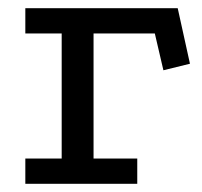

<svg xmlns="http://www.w3.org/2000/svg" viewBox="-20 -450 495 470"><path d="M42 -430H415L445 -294L380 -278L359 -368H209V-62H316V0H42V-62H131V-368H42Z"/></svg>

Font: Podkova
Style: Regular
Weight: 400
Designer: Ilya Yudin
Foundry: Cyreal (www.cyreal.org)
Version: Version 2.103